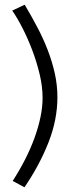

<svg xmlns="http://www.w3.org/2000/svg" viewBox="-20 -759 308 816"><path d="M224 -346Q224 -250 186 -153.5Q148 -57 84 37L34 10Q63 -35 86.5 -81Q110 -127 126.5 -172.5Q143 -218 152 -261Q161 -304 161 -343Q161 -391 148.5 -443.5Q136 -496 117 -546Q98 -596 75.5 -640Q53 -684 32 -714L85 -739Q114 -690 139.5 -641.5Q165 -593 183.5 -544.5Q202 -496 213 -446.5Q224 -397 224 -346Z"/></svg>

Font: PTCRaleway
Style: Regular
Weight: 400
Designer: Matt McInerney, Pablo Impallari, Rodrigo Fuenzalida
Foundry: Matt McInerney, Pablo Impallari, Rodrigo Fuenzalida
Version: Version 3.000g; ttfautohint (v1.5) -l 8 -r 28 -G 28 -x 14 -D